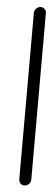

<svg xmlns="http://www.w3.org/2000/svg" viewBox="-20 -539 154 561"><path d="M52.2 3Q44.8 3 40.4 -2.2Q35.9 -7.4 36.3 -14.8L78.9 -501.1Q79.6 -508.1 85.2 -513.3Q90.7 -518.5 97.8 -518.5Q104.8 -518.5 109.8 -513.3Q114.8 -508.1 114.1 -501.1L71.5 -14.8Q71.1 -7.4 65.4 -2.2Q59.6 3 52.2 3Z"/></svg>

Font: 26F Galaxy Sans Light
Style: Italic
Weight: 300
Italic angle: -5°
Designer: C₂₉H₂₅N₃O₅
Version: Version 1.200